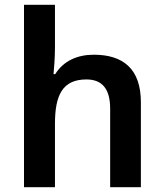

<svg xmlns="http://www.w3.org/2000/svg" viewBox="-20 -780 684 800"><path d="M209 -582V-760H80V0H209V-264C209 -383 240 -449 340 -449C407 -449 439 -408 439 -327V0H567V-354C567 -493 493 -552 371 -552C303 -552 245 -527 210 -471H203C205 -492 209 -538 209 -582Z"/></svg>

Font: Noto Kufi Arabic SemiBold
Style: Regular
Weight: 600
Designer: Monotype Design Team, David Williams, Khaled Hosny
Foundry: Google LLC
Version: Version 2.109